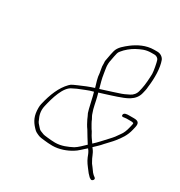

<svg xmlns="http://www.w3.org/2000/svg" viewBox="-170 -805 902 960"><g transform="rotate(30 281.0 -324.5)"><path d="M302.3 -378C295.5 -403.3 287.7 -427.6 284 -455C280.6 -480.8 273.4 -499.9 281.3 -534C282.3 -541.3 283.7 -548.7 285.4 -556L290 -576C291.1 -580.7 293.9 -585.7 298.4 -591C313.7 -610.4 336.2 -628.9 358 -641C382.5 -653.6 404.5 -665 437.5 -665H456.5C467.7 -665 478.2 -656.6 480.8 -649C484.7 -639.1 494.2 -590.1 494 -576C493.6 -552.4 491.4 -512.7 485.7 -488L481.5 -470C477.3 -451.7 465.1 -438.2 450.5 -431C435.1 -422.9 416.4 -414.2 398.4 -409L368.1 -399C350.4 -393.1 319.9 -383.5 302.3 -378ZM391.9 -108C377.7 -94.6 356.2 -72.6 339.5 -63C313 -49.6 281.5 -35 244.6 -35C236.9 -35 229.8 -35.3 223.3 -36L201.8 -38C189.9 -39.1 175.3 -40.5 167.4 -45C152.5 -51.1 151 -49.7 139.5 -63C128.4 -76 123.2 -79.2 118.5 -93C109.6 -111.4 101.3 -135.8 108.6 -167C120.6 -219.3 142.1 -296.5 184.3 -313L204.6 -323C231.1 -332.7 257.6 -346.2 286.5 -353C288.1 -345.7 290.1 -338.3 292.4 -331C300 -302.7 304.7 -272.2 313.6 -245C318.3 -234.1 323.2 -226.8 326.9 -216C332.8 -203.8 343 -184.6 351.9 -173C365.9 -149.2 376.6 -132.1 391.9 -108ZM526 -338H499C485.6 -338 468.4 -337.4 467.3 -324C466.2 -310.3 482.7 -318 494.4 -318H521.4C525.4 -318 529.3 -317.3 533 -316C537.4 -316 535 -307.5 534 -303L530 -286C525.8 -267.7 518.1 -248.7 508.7 -237C495.1 -216.3 487.3 -206.2 469.2 -187C447.4 -164 431.6 -144.7 408.6 -124C402.6 -132.7 397.2 -140.3 392.4 -147C382 -161.6 380.2 -171.3 368.9 -186C362.3 -197.3 350.5 -216.6 346.6 -228C342 -237.5 336.8 -244.1 333.9 -255C323.7 -280.8 320.2 -311.5 312.5 -340L307.1 -360L336.2 -369C348.4 -373 360 -376.7 370.7 -380L401 -390C441.1 -404.2 489.9 -419.6 501.5 -470L505.7 -488C507.2 -494.7 508.2 -501.7 508.5 -509C515.8 -564.3 514.7 -621.2 500.4 -660C495.3 -672.6 480.6 -685 461.1 -685H442.1C395.5 -685 354.8 -663.4 323.8 -640C304.6 -624.5 276.6 -604.5 270 -576L265.4 -556C263.7 -548.7 262.2 -541 261.1 -533C259.1 -524.3 257.8 -517.7 257.4 -513L258.2 -499L258.5 -483C259.9 -469.7 262.5 -462.3 264.4 -448C265.6 -420.8 275.5 -395.8 281.9 -372C254.1 -363.4 225.2 -351.5 199.5 -340L179.4 -331C171.3 -327.7 164.6 -323 159.2 -317C124.6 -281.7 103.1 -230 88.6 -167C87 -160.3 86.2 -152.7 86.2 -144C86.2 -99 98.8 -74 123.1 -48C136.3 -33.6 139.7 -33.3 155 -26C165.1 -21 181.1 -19.3 195.2 -18L215.7 -16C223.5 -15.3 231.8 -15 240.5 -15C280.1 -15 319.2 -30 346.9 -47C364.7 -56.8 386.4 -80 402.5 -93C403.9 -90.3 405.6 -88 407.9 -86C411.3 -80.7 414.3 -75 416.9 -69C426.3 -43.6 432.9 -31.3 450.1 -9L467.8 14C472.5 19.3 477.4 24.3 482.3 29L490.1 34C499.6 40.9 513.9 24.8 504.1 17C496.9 11.7 490.4 7 485 0L467.5 -24C459.7 -33.3 454.7 -40.7 452.6 -46C441.9 -62.7 437.3 -84.2 425.1 -100L418.2 -109C432.5 -122.9 447.2 -135.5 459.9 -151C469.7 -162.4 493.9 -186 502.7 -198C522.2 -222.4 541.2 -247.8 550 -286L554 -303C559.8 -328.4 551.3 -338 526 -338Z"/></g></svg>

Font: HoneyBee
Style: UltLitIt
Weight: 100
Foundry: Cannot Into Space Fonts
Version: Version 0.89